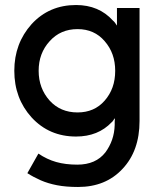

<svg xmlns="http://www.w3.org/2000/svg" viewBox="-20 -532 640 765"><path d="M283 -512Q176 -512 106 -436Q37 -359 37 -250Q37 -140 106 -64Q176 12 283 12Q371 12 425 -45Q429 -48 431.5 -52.5Q434 -57 438 -61Q437 -53 437 -47.5Q437 -42 437 -34Q436 -2 426.5 25Q417 52 400 75Q362 124 288 124Q241 124 204 113.5Q167 103 133 80L89 158Q114 174 142.5 186.5Q171 199 207 206Q243 213 291 213Q401 213 468 141Q536 69 536 -50V-500H446V-430Q442 -436 438.5 -441Q435 -446 430 -450Q374 -512 283 -512ZM289 -416Q356 -416 397 -368Q418 -344 428.5 -314.5Q439 -285 439 -250Q439 -214 428.5 -184.5Q418 -155 397 -131Q356 -84 289 -84Q221 -84 178 -131Q134 -180 134 -250Q134 -320 178 -368Q221 -416 289 -416Z"/></svg>

Font: Unageo
Style: Medium
Weight: 500
Designer: Richard Sepsi
Foundry: Richard Sepsi
Version: Version 2.000